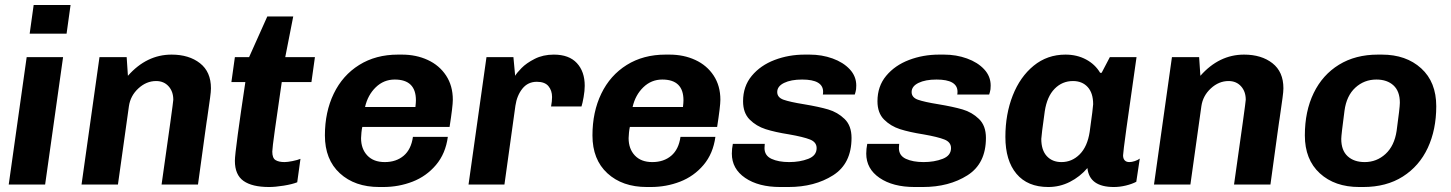

<svg xmlns="http://www.w3.org/2000/svg" viewBox="-20 -740 5818 770"><path d="M247 -605H99L115 -720H263ZM161 0H15L87 -511H233Z M826 -386Q826 -373 822.5 -347.5Q819 -322 810 -259Q812 -278 774 0H628Q675 -330 675 -340Q675 -373 656 -394Q637 -415 606 -415Q567 -415 535 -385.5Q503 -356 497 -314L453 0H307L379 -511H488L493 -436Q568 -521 668 -521Q738 -521 782 -486.5Q826 -452 826 -386Z M1156 -674 1124 -511H1243L1229 -411H1110Q1093 -295 1082.5 -220Q1072 -145 1072 -132Q1072 -106 1085 -98Q1098 -90 1121 -90Q1133 -90 1153 -94Q1173 -98 1185 -103L1172 -9Q1152 -1 1118 4.5Q1084 10 1059 10Q991 10 956.5 -14.5Q922 -39 922 -95Q922 -115 933.5 -200Q945 -285 964 -411H908L922 -511H979L1052 -674Z M1796 -340Q1796 -314 1783 -231H1433Q1431 -223 1429.5 -208.5Q1428 -194 1428 -186Q1428 -143 1453 -116.5Q1478 -90 1523 -90Q1569 -90 1599 -115.5Q1629 -141 1636 -191H1776Q1767 -124 1728.5 -78.5Q1690 -33 1634.5 -11.5Q1579 10 1517 10H1501Q1403 10 1343 -45Q1283 -100 1283 -197Q1283 -291 1318.5 -364.5Q1354 -438 1420.5 -479.5Q1487 -521 1576 -521H1592Q1649 -521 1695.5 -499.5Q1742 -478 1769 -437Q1796 -396 1796 -340ZM1444 -311H1646Q1648 -329 1648 -338Q1648 -421 1563 -421Q1519 -421 1487 -390Q1455 -359 1444 -311Z M2325 -396Q2325 -376 2320.5 -350.5Q2316 -325 2312 -313H2190Q2194 -334 2194 -351Q2194 -377 2179.5 -394.5Q2165 -412 2133 -412Q2097 -412 2075 -384.5Q2053 -357 2047 -316L2003 0H1859L1931 -511H2039L2046 -436Q2052 -447 2071.5 -467Q2091 -487 2124.5 -504Q2158 -521 2201 -521Q2262 -521 2293.5 -487Q2325 -453 2325 -396Z M2869 -340Q2869 -314 2856 -231H2506Q2504 -223 2502.5 -208.5Q2501 -194 2501 -186Q2501 -143 2526 -116.5Q2551 -90 2596 -90Q2642 -90 2672 -115.5Q2702 -141 2709 -191H2849Q2840 -124 2801.5 -78.5Q2763 -33 2707.5 -11.5Q2652 10 2590 10H2574Q2476 10 2416 -45Q2356 -100 2356 -197Q2356 -291 2391.5 -364.5Q2427 -438 2493.5 -479.5Q2560 -521 2649 -521H2665Q2722 -521 2768.5 -499.5Q2815 -478 2842 -437Q2869 -396 2869 -340ZM2517 -311H2719Q2721 -329 2721 -338Q2721 -421 2636 -421Q2592 -421 2560 -390Q2528 -359 2517 -311Z M3414 -397Q3414 -380 3411 -371Q3408 -362 3408 -361H3280Q3281 -365 3281 -372Q3281 -421 3197 -421Q3152 -421 3124.5 -407.5Q3097 -394 3097 -371Q3097 -349 3122.5 -340Q3148 -331 3204 -322Q3264 -312 3301.5 -301Q3339 -290 3367 -263Q3395 -236 3395 -187Q3395 -84 3321 -37Q3247 10 3142 10H3109Q3022 10 2968.5 -26.5Q2915 -63 2915 -124Q2915 -143 2919 -163H3047L3046 -146Q3046 -116 3074 -103Q3102 -90 3145 -90Q3188 -90 3221.5 -103Q3255 -116 3255 -146Q3255 -170 3228.5 -180.5Q3202 -191 3145 -201Q3088 -210 3050.5 -222Q3013 -234 2986.5 -260.5Q2960 -287 2960 -334Q2960 -394 2995 -436Q3030 -478 3086.5 -499.5Q3143 -521 3207 -521H3227Q3276 -521 3319 -505.5Q3362 -490 3388 -462Q3414 -434 3414 -397Z M3953 -397Q3953 -380 3950 -371Q3947 -362 3947 -361H3819Q3820 -365 3820 -372Q3820 -421 3736 -421Q3691 -421 3663.5 -407.5Q3636 -394 3636 -371Q3636 -349 3661.5 -340Q3687 -331 3743 -322Q3803 -312 3840.5 -301Q3878 -290 3906 -263Q3934 -236 3934 -187Q3934 -84 3860 -37Q3786 10 3681 10H3648Q3561 10 3507.5 -26.5Q3454 -63 3454 -124Q3454 -143 3458 -163H3586L3585 -146Q3585 -116 3613 -103Q3641 -90 3684 -90Q3727 -90 3760.5 -103Q3794 -116 3794 -146Q3794 -170 3767.5 -180.5Q3741 -191 3684 -201Q3627 -210 3589.5 -222Q3552 -234 3525.5 -260.5Q3499 -287 3499 -334Q3499 -394 3534 -436Q3569 -478 3625.5 -499.5Q3682 -521 3746 -521H3766Q3815 -521 3858 -505.5Q3901 -490 3927 -462Q3953 -434 3953 -397Z M4392 -448H4398L4431 -511H4538Q4484 -137 4484 -117Q4484 -104 4490.5 -97Q4497 -90 4509 -90Q4519 -90 4531 -94Q4543 -98 4551 -104L4537 -11Q4520 -2 4495.5 4Q4471 10 4447 10Q4349 10 4341 -66Q4311 -31 4270.5 -10.5Q4230 10 4184 10Q4101 10 4056.5 -43Q4012 -96 4012 -191Q4012 -282 4041.5 -357Q4071 -432 4125.5 -476.5Q4180 -521 4253 -521Q4299 -521 4335.5 -501.5Q4372 -482 4392 -448ZM4170 -294Q4156 -194 4156 -183Q4156 -138 4178 -114Q4200 -90 4237 -90Q4279 -90 4310 -121Q4341 -152 4350 -211Q4364 -311 4364 -322Q4364 -367 4342 -391Q4320 -415 4283 -415Q4240 -415 4209.5 -384Q4179 -353 4170 -294Z M5127 -386Q5127 -373 5123.5 -347.5Q5120 -322 5111 -259Q5113 -278 5075 0H4929Q4976 -330 4976 -340Q4976 -373 4957 -394Q4938 -415 4907 -415Q4868 -415 4836 -385.5Q4804 -356 4798 -314L4754 0H4608L4680 -511H4789L4794 -436Q4869 -521 4969 -521Q5039 -521 5083 -486.5Q5127 -452 5127 -386Z M5740 -314Q5740 -220 5706 -147Q5672 -74 5606 -32Q5540 10 5447 10H5431Q5333 10 5273 -45Q5213 -100 5213 -197Q5213 -294 5248.5 -367Q5284 -440 5350 -480.5Q5416 -521 5506 -521H5522Q5619 -521 5679.5 -466Q5740 -411 5740 -314ZM5372 -296Q5359 -198 5359 -183Q5359 -137 5384.5 -113.5Q5410 -90 5453 -90Q5501 -90 5536.5 -122.5Q5572 -155 5581 -215Q5594 -309 5594 -328Q5594 -374 5568.5 -397.5Q5543 -421 5500 -421Q5451 -421 5415.5 -388.5Q5380 -356 5372 -296Z"/></svg>

Font: Chivo
Style: Bold Italic
Weight: 700
Italic angle: -8.05°
Designer: Hector Gatti
Foundry: Omnibus-Type
Version: Version 1.007